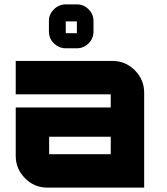

<svg xmlns="http://www.w3.org/2000/svg" viewBox="-20 -859 765 879"><path d="M495 -580Q555 -580 597.5 -537Q640 -494 640 -435V0H197Q137 0 94.5 -43Q52 -86 52 -145V-367H487V-427H52V-580ZM487 -153V-233H205V-153ZM281 -839H332Q363 -839 385.5 -816.5Q408 -794 408 -763V-714Q408 -683 385.5 -660.5Q363 -638 332 -638H281Q250 -638 227 -660.5Q204 -683 204 -714V-763Q204 -794 227 -816.5Q250 -839 281 -839ZM281 -761V-707H332V-761Z"/></svg>

Font: Orbitron
Style: Black
Weight: 900
Designer: Matt McInerney
Foundry: Matt McInerney
Version: 1.000